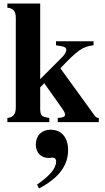

<svg xmlns="http://www.w3.org/2000/svg" viewBox="-20 -696 596 1094"><path d="M543 0V-24C532 -24 527 -27 518 -39L324 -307C424 -412 450 -430 513 -438V-461H299V-438L323 -434C349 -430 358 -424 358 -411C358 -402 348 -384 337 -373L209 -245V-676H22V-652C56 -649 70 -632 70 -594V-84C70 -45 55 -27 22 -24V0H261V-24C214 -31 209 -37 209 -84V-198L232 -222L327 -88C345 -63 351 -51 351 -43C351 -31 337 -25 309 -24V0ZM202 378C318 317 368 245 368 159C368 88 331 43 268 43C218 43 184 76 184 128C184 174 214 204 257 204C267 204 274 202 281 202C292 202 300 211 300 223C300 262 266 304 191 356Z"/></svg>

Font: XITS Math
Style: Bold
Weight: 700
Designer: MicroPress Inc., with final additions and corrections provided by Coen Hoffman, Elsevier (retired)
Version: Version 1.105